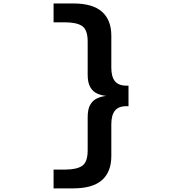

<svg xmlns="http://www.w3.org/2000/svg" viewBox="-20 -836 1104 1084"><path d="M393.5 227.5H282.5V121.5H346.5Q413 121.5 444 100.2Q475 79 475 12.5V-174Q475 -221 490.2 -246Q505.5 -271 529.8 -281.5Q554 -292 580 -294.5Q554 -297 529.8 -307.2Q505.5 -317.5 490.2 -342.8Q475 -368 475 -414.5V-601Q475 -667.5 444 -688.8Q413 -710 346.5 -710H282.5V-816.5H393.5Q503 -816.5 555.8 -769.8Q608.5 -723 608.5 -634.5V-454Q608.5 -403.5 628.5 -378Q648.5 -352.5 693.5 -352.5H705.5V-236.5H693.5Q649 -236.5 628.8 -211Q608.5 -185.5 608.5 -135V45.5Q608.5 134 555.8 180.8Q503 227.5 393.5 227.5Z"/></svg>

Font: Trispace Expanded SemiBold
Style: Regular
Weight: 600
Width: 7
Designer: Tyler Finck
Foundry: Etcetera Type Company
Version: Version 1.210; ttfautohint (v1.8.3)